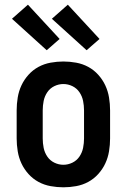

<svg xmlns="http://www.w3.org/2000/svg" viewBox="-20 -790 540 818"><path d="M250 8Q223 8 195.5 3Q168 -2 144 -15Q120 -28 101.5 -48.5Q83 -69 71.5 -93.5Q60 -118 55.5 -145.5Q51 -173 51 -200V-320Q51 -347 55.5 -374.5Q60 -402 71.5 -426.5Q83 -451 101.5 -471.5Q120 -492 144 -505Q168 -518 195.5 -523Q223 -528 250 -528Q277 -528 304.5 -523Q332 -518 356 -505Q380 -492 398.5 -471.5Q417 -451 428.5 -426.5Q440 -402 444.5 -374.5Q449 -347 449 -320V-200Q449 -173 444.5 -145.5Q440 -118 428.5 -93.5Q417 -69 398.5 -48.5Q380 -28 356 -15Q332 -2 304.5 3Q277 8 250 8ZM250 -88Q270 -88 288.5 -97Q307 -106 318.5 -123Q330 -140 334 -160Q338 -180 338 -200V-320Q338 -340 334 -360Q330 -380 318.5 -397Q307 -414 288.5 -423Q270 -432 250 -432Q230 -432 211.5 -423Q193 -414 181.5 -397Q170 -380 166 -360Q162 -340 162 -320V-200Q162 -180 166 -160Q170 -140 181.5 -123Q193 -106 211.5 -97Q230 -88 250 -88ZM349 -576 201 -710 269 -770 404 -624ZM179 -576 31 -710 99 -770 234 -624Z"/></svg>

Font: Iosevka Curly
Style: Bold
Weight: 700
Monospace: yes
Designer: Belleve Invis
Foundry: Belleve Invis
Version: Version 22.1.2; ttfautohint (v1.8.4)